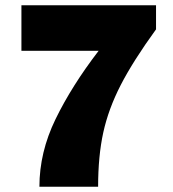

<svg xmlns="http://www.w3.org/2000/svg" viewBox="-20 -706 655 726"><path d="M570 -686V-595Q483 -475 436.5 -384.5Q390 -294 370.5 -205Q351 -116 351 0H129Q129 -130 190 -255.5Q251 -381 353 -514H61V-686Z"/></svg>

Font: Chivo Black
Style: Regular
Weight: 900
Designer: Hector Gatti
Foundry: Omnibus-Type
Version: Version 1.007